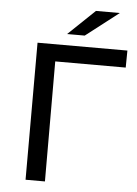

<svg xmlns="http://www.w3.org/2000/svg" viewBox="-59 -932 696 977"><g transform="rotate(5 289.0 -443.5)"><path d="M109 0V-700H568L567 -613H207L208 0ZM255 -757 391 -887H513L345 -757Z"/></g></svg>

Font: Montserrat Medium
Style: Regular
Weight: 500
Designer: Julieta Ulanovsky
Foundry: Julieta Ulanovsky
Version: Version 9.000; ttfautohint (v1.8.4.7-5d5b)